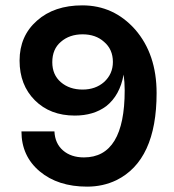

<svg xmlns="http://www.w3.org/2000/svg" viewBox="-20 -682 650 716"><path d="M293 -95Q445 -95 445 -345Q445 -376 441 -404Q427 -326 376 -286Q329 -251 259 -251Q167 -251 110 -308Q53 -365 53 -456Q53 -548 118 -605Q182 -662 287 -662Q404 -662 484 -572Q564 -480 564 -335Q564 -84 414 -10Q364 14 305 14Q196 14 128 -43Q60 -100 60 -192H183Q185 -147 215 -121Q245 -95 293 -95ZM288 -348Q336 -348 368 -376Q401 -406 401 -451Q401 -498 368 -526Q337 -554 288 -554Q239 -554 207 -526Q175 -499 175 -450Q175 -403 207 -375.5Q239 -348 288 -348Z"/></svg>

Font: Karla Neue
Style: Bold
Weight: 700
Designer: Jonathan Pinhorn
Foundry: PYRS Fontlab Ltd. / Made with FontLab
Version: Version 1.000;PS 001.001;hotconv 1.0.56